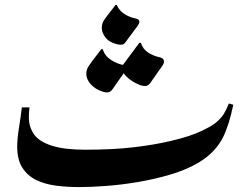

<svg xmlns="http://www.w3.org/2000/svg" viewBox="-20 -761 1019 781"><path d="M303 0Q252 0 206.5 -6Q161 -12 126 -29.5Q91 -47 70.5 -79.5Q50 -112 50 -165Q50 -196 57 -240Q64 -284 69 -324H100Q95 -282 99.5 -259Q104 -236 118 -215Q139 -185 190.5 -168.5Q242 -152 327 -152Q439 -152 524 -162Q609 -172 676 -188Q753 -206 799 -228Q845 -250 859 -263Q880 -281 890 -297Q900 -313 911 -340L929 -335Q920 -292 909.5 -259Q899 -226 886 -200Q858 -147 805.5 -111Q753 -75 673 -51Q609 -32 540.5 -20.5Q472 -9 410 -4.5Q348 0 303 0ZM472 -579Q469 -579 465 -579.5Q461 -580 456 -581Q424 -589 409 -608.5Q394 -628 394 -647Q394 -664 402 -677Q410 -690 417 -698L450 -741H455Q465 -717 487 -703.5Q509 -690 531 -686Q547 -683 547 -672Q547 -666 540 -656L491 -590Q484 -579 472 -579ZM416 -385Q409 -385 398 -388Q367 -398 349 -418.5Q331 -439 331 -460Q331 -477 340 -491Q349 -505 356 -514L392 -561H398Q406 -534 430.5 -518Q455 -502 480 -497L547 -587H553Q561 -561 583 -547Q605 -533 630 -528Q647 -524 647 -511Q647 -503 640 -493L591 -423Q582 -411 570 -411Q563 -411 552 -414Q528 -423 510 -436.5Q492 -450 483 -463L437 -397Q428 -385 416 -385Z"/></svg>

Font: Gulzar
Style: Regular
Weight: 400
Designer: Borna Izadpanah, Alice Savoie, Simon Cozens, Fiona Ross
Version: Version 1.000;[7b34f74]; ttfautohint (v1.8.4)